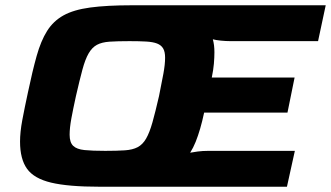

<svg xmlns="http://www.w3.org/2000/svg" viewBox="-20 -708 1255 728"><path d="M357 0Q239 0 174 -15.5Q109 -31 82.5 -68Q56 -105 56 -171Q56 -207 64.5 -252.5Q73 -298 86 -358Q103 -439 119 -496Q135 -553 158.5 -590.5Q182 -628 220.5 -649.5Q259 -671 322 -679.5Q385 -688 480 -688H1215L1186 -552H855Q836 -552 817 -554Q798 -556 787 -559Q790 -548 791.5 -536Q793 -524 793 -510Q793 -490 791 -466.5Q789 -443 783 -414H1097L1070 -281H754Q747 -248 739 -220.5Q731 -193 722 -170.5Q713 -148 701 -129Q711 -131 729.5 -133.5Q748 -136 771 -136H1098L1068 0ZM379 -136Q424 -136 453.5 -138Q483 -140 502 -150Q521 -160 534 -182.5Q547 -205 558 -244Q569 -283 583 -344Q593 -393 599.5 -428.5Q606 -464 606 -489Q606 -512 598.5 -524.5Q591 -537 575.5 -543Q560 -549 534 -550.5Q508 -552 471 -552Q425 -552 395.5 -550Q366 -548 347.5 -538Q329 -528 316 -505.5Q303 -483 292.5 -444Q282 -405 268 -344Q257 -294 250.5 -258.5Q244 -223 244 -197Q244 -168 257.5 -155Q271 -142 300.5 -139Q330 -136 379 -136Z"/></svg>

Font: Saira Expanded
Style: Bold Italic
Weight: 700
Width: 7
Italic angle: -12°
Designer: Hector Gatti with collaboration of the Omnibus-Type team
Foundry: Omnibus-Type
Version: Version 1.101